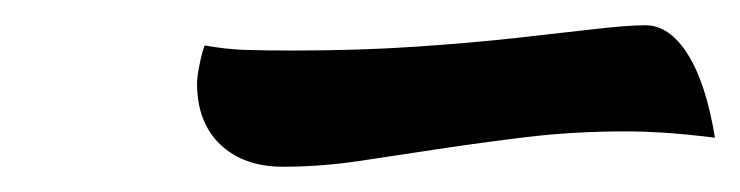

<svg xmlns="http://www.w3.org/2000/svg" viewBox="-20 -318 586 152"><path d="M204 -186Q173 -186 154.5 -203.5Q136 -221 136 -252Q136 -257 138 -267Q140 -277 142 -282Q159 -279 174 -278.5Q189 -278 213 -278Q264 -278 308.5 -281Q353 -284 389 -288Q425 -292 451 -295Q477 -298 491 -298Q510 -298 524.5 -275Q539 -252 546 -209Q521 -212 505 -213Q489 -214 477 -214Q434 -214 397 -209.5Q360 -205 327 -200Q294 -195 264 -190.5Q234 -186 204 -186Z"/></svg>

Font: Kaushan Script
Style: Regular
Weight: 400
Designer: Pablo Impallari
Foundry: Pablo Impallari
Version: Version 1.002